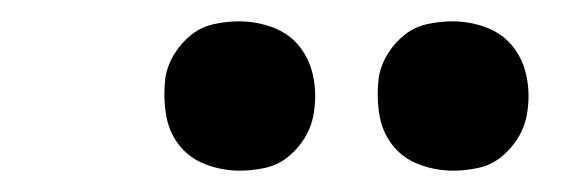

<svg xmlns="http://www.w3.org/2000/svg" viewBox="-20 -760 540 180"><path d="M405 -600Q388 -600 372.5 -606Q357 -612 347.5 -624.5Q338 -637 335.5 -653.5Q333 -670 335 -687Q337 -699 343.5 -709.5Q350 -720 359.5 -727.5Q369 -735 381 -737.5Q393 -740 404 -740Q421 -740 436.5 -734Q452 -728 461.5 -715.5Q471 -703 474 -686.5Q477 -670 474 -653Q472 -641 465.5 -630.5Q459 -620 449.5 -612.5Q440 -605 428 -602.5Q416 -600 405 -600ZM205 -600Q188 -600 172.5 -606Q157 -612 147.5 -624.5Q138 -637 135.5 -653.5Q133 -670 135 -687Q137 -699 143.5 -709.5Q150 -720 159.5 -727.5Q169 -735 181 -737.5Q193 -740 204 -740Q221 -740 236.5 -734Q252 -728 261.5 -715.5Q271 -703 274 -686.5Q277 -670 274 -653Q272 -641 265.5 -630.5Q259 -620 249.5 -612.5Q240 -605 228 -602.5Q216 -600 205 -600Z"/></svg>

Font: Iosevka SS18 Heavy
Style: Italic
Weight: 900
Italic angle: -9°
Monospace: yes
Designer: Belleve Invis
Foundry: Belleve Invis
Version: Version 25.1.1; ttfautohint (v1.8.4)